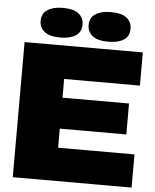

<svg xmlns="http://www.w3.org/2000/svg" viewBox="-61 -981 832 1032"><g transform="rotate(5 355.0 -465.0)"><path d="M47 0V-729H685V-550H231L276 -595V-134L231 -179H688V0ZM231 -282V-449H635V-282ZM495 -770Q437 -770 409.5 -792Q382 -814 382 -850Q382 -891 413 -910.5Q444 -930 495 -930Q554 -930 581 -908Q608 -886 608 -850Q608 -809 577.5 -789.5Q547 -770 495 -770ZM236 -770Q178 -770 150.5 -792Q123 -814 123 -850Q123 -891 154 -910.5Q185 -930 236 -930Q295 -930 322 -908Q349 -886 349 -850Q349 -809 318.5 -789.5Q288 -770 236 -770Z"/></g></svg>

Font: Mona Sans Expanded Black
Style: Regular
Weight: 900
Width: 7
Designer: Deni Anggara
Foundry: GitHub
Version: Version 2.000